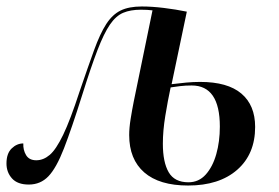

<svg xmlns="http://www.w3.org/2000/svg" viewBox="-39 -563 862 593"><path d="M542 10Q453 10 406.5 -30.5Q360 -71 360 -146Q360 -168 364.5 -196Q369 -224 374 -249L432 -531Q424 -532 415.5 -532.5Q407 -533 396 -533Q364 -533 341.5 -523.5Q319 -514 300.5 -487Q282 -460 262 -408Q242 -356 215 -270Q182 -165 158.5 -104.5Q135 -44 110.5 -18.5Q86 7 50 7Q15 7 -2 -12Q-19 -31 -19 -58Q-19 -89 -3 -104.5Q13 -120 33 -120Q32 -100 41.5 -84Q51 -68 73 -68Q95 -68 114.5 -84.5Q134 -101 156 -146.5Q178 -192 207 -281Q233 -357 251.5 -408Q270 -459 289 -488.5Q308 -518 333.5 -530.5Q359 -543 399 -543Q430 -543 467 -538.5Q504 -534 538 -527L491 -303Q515 -306 536.5 -308Q558 -310 579 -310Q664 -310 706.5 -274Q749 -238 749 -171Q749 -87 693.5 -38.5Q638 10 542 10ZM543 0Q575 0 596.5 -24Q618 -48 629 -87Q640 -126 640 -172Q640 -299 553 -299Q534 -299 517 -297Q500 -295 488 -293Q479 -251 471.5 -205Q464 -159 464 -119Q464 -62 482 -31Q500 0 543 0Z"/></svg>

Font: Noto Serif Display SemiCondensed Medium
Style: Italic
Weight: 500
Width: 4
Italic angle: -12°
Designer: Monotype Design Team
Foundry: Monotype Imaging Inc.
Version: Version 2.009